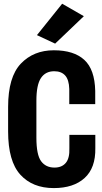

<svg xmlns="http://www.w3.org/2000/svg" viewBox="-20 -986 540 1015"><path d="M22.9 -291Q22.9 -133.8 87.4 -62.7Q151.9 8.3 264.2 8.3Q368.7 8.3 427.2 -44.9Q485.8 -98.1 483.9 -203.1V-272.9H346.7V-202.1Q348.6 -149.9 327.9 -125Q307.1 -100.1 268.1 -100.1Q222.2 -100.1 197.3 -133.8Q172.4 -167.5 172.4 -257.8V-454.1Q172.4 -537.1 196.3 -573.2Q220.2 -609.4 266.6 -609.4Q304.2 -609.4 324.5 -586.9Q344.7 -564.5 346.2 -515.6V-435.5H483.4V-505.4Q481 -618.7 425.8 -669.4Q370.6 -720.2 264.6 -720.2Q157.7 -720.2 90.3 -649.7Q22.9 -579.1 22.9 -420.9ZM175.3 -800.3 271.5 -755.4 423.3 -900.4 308.6 -966.3Z"/></svg>

Font: Roboto Flex Super Cond Bold
Style: Regular
Weight: 700
Width: 3
Designer: Berlow after Robertson
Foundry: Google
Version: Version 3.000